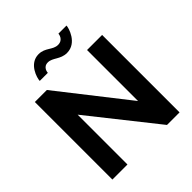

<svg xmlns="http://www.w3.org/2000/svg" viewBox="-240 -1079 1243 1243"><g transform="rotate(-45 381.5 -457.5)"><path d="M315 -832C359 -832 386 -787 446 -787C539 -787 569 -896 569 -915H495C495 -911 490 -865 442 -865C394 -865 371 -912 310 -912C222 -912 193 -809 193 -784H267C267 -787 270 -832 315 -832ZM212 -456 574 0H689V-709H551V-242L184 -710H74V0H212Z"/></g></svg>

Font: FIGSv2-sans-serif
Style: Bold
Weight: 700
Designer: Matt McInerney, Pablo Impallari, Rodrigo Fuenzalida,Mirko Velimirovic
Foundry: Matt McInerney, Pablo Impallari, Rodrigo Fuenzalida
Version: Version 4.021;hotconv 1.0.109;makeotfexe 2.5.65596